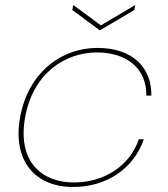

<svg xmlns="http://www.w3.org/2000/svg" viewBox="-20 -738 668 765"><path d="M60 -270C29 -96 121 7 271 7C411 7 515 -72 553 -183H533C497 -76 394 -11 274 -11C150 -11 48 -91 80 -270C112 -449 242 -529 366 -529C486 -529 565 -464 563 -357H583C585 -468 509 -547 369 -547C219 -547 91 -444 60 -270ZM382 -637 272 -718 268 -698 378 -617 515 -698 519 -718Z"/></svg>

Font: Poppins Devanagari Thin
Style: Italic
Weight: 100
Italic angle: -10°
Designer: Ninad Kale (Devanagari), Jonny Pinhorn (Latin)
Foundry: Indian Type Foundry
Version: 4.005